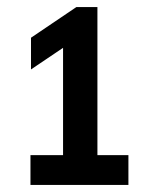

<svg xmlns="http://www.w3.org/2000/svg" viewBox="-20 -830 418 542"><path d="M66 -308V-392H158V-695L67.5 -634V-723.5L195.5 -810H255V-392H342.5V-308Z"/></svg>

Font: Encode Sans Cnd SmBold
Style: Regular
Weight: 600
Width: 3
Designer: Multiple Designers
Foundry: Impallari Type
Version: Version 3.002; ttfautohint (v1.8.3) -l 8 -r 50 -G 200 -x 14 